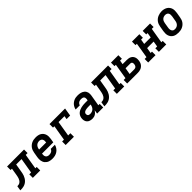

<svg xmlns="http://www.w3.org/2000/svg" viewBox="433 -2206 3878 3878"><g transform="rotate(-45 2372.0 -266.5)"><path d="M-56 0 -40 -101Q-18 -101 3.5 -106Q25 -111 42.5 -125Q60 -139 72 -158.5Q84 -178 91 -198.5Q98 -219 102 -240.5Q106 -262 110 -283L134 -429H95V-530H580V-429H528L473 -101H512V0H301V-101H353L408 -429H254L227 -267Q223 -241 217.5 -214.5Q212 -188 202.5 -162Q193 -136 178.5 -112Q164 -88 144.5 -67.5Q125 -47 100.5 -32.5Q76 -18 49.5 -10.5Q23 -3 -3.5 -1.5Q-30 0 -56 0Z M860 8Q836 8 812.5 5Q789 2 767.5 -5.5Q746 -13 727.5 -26Q709 -39 694.5 -56Q680 -73 671.5 -94Q663 -115 659 -138Q655 -161 656.5 -185Q658 -209 661 -233L680 -343Q684 -370 694 -397Q704 -424 721 -447.5Q738 -471 761.5 -489.5Q785 -508 811.5 -519Q838 -530 865.5 -534Q893 -538 920 -538Q952 -538 982.5 -532Q1013 -526 1038.5 -511Q1064 -496 1082.5 -472.5Q1101 -449 1110 -420.5Q1119 -392 1119 -360.5Q1119 -329 1114 -297L1100 -215H778Q775 -192 776 -169.5Q777 -147 787.5 -129Q798 -111 818 -102Q838 -93 860 -93Q877 -93 893.5 -95.5Q910 -98 925.5 -106Q941 -114 953 -127.5Q965 -141 970 -158H1089Q1080 -121 1058 -88Q1036 -55 1003.5 -32.5Q971 -10 934 -1Q897 8 860 8ZM795 -315H997Q1001 -338 999.5 -360Q998 -382 988.5 -400Q979 -418 959.5 -427.5Q940 -437 918 -437Q896 -437 874 -429.5Q852 -422 835.5 -406Q819 -390 809.5 -369Q800 -348 797 -327Z M1239 0V-101H1291L1346 -429H1307V-530H1752L1724 -357H1622L1634 -429H1465L1411 -101H1475V0Z M2001 8Q1966 8 1933 -2Q1900 -12 1878.5 -36.5Q1857 -61 1850.5 -95Q1844 -129 1850 -164Q1854 -191 1867.5 -217.5Q1881 -244 1903.5 -263Q1926 -282 1953 -294Q1980 -306 2008 -312.5Q2036 -319 2063.5 -321.5Q2091 -324 2119 -324H2190L2196 -356Q2198 -373 2194.5 -390Q2191 -407 2179 -418Q2167 -429 2150.5 -433Q2134 -437 2116 -437Q2100 -437 2082.5 -434Q2065 -431 2049.5 -421.5Q2034 -412 2023 -397Q2012 -382 2008 -365H1889Q1894 -390 1905 -414Q1916 -438 1932.5 -458.5Q1949 -479 1971 -495Q1993 -511 2017 -521Q2041 -531 2066.5 -534.5Q2092 -538 2116 -538Q2138 -538 2159 -536Q2180 -534 2200 -528.5Q2220 -523 2238 -514Q2256 -505 2271 -491.5Q2286 -478 2296.5 -460.5Q2307 -443 2312 -423Q2317 -403 2316.5 -382Q2316 -361 2313 -339L2273 -101H2312V0H2137L2150 -82Q2138 -63 2122 -45.5Q2106 -28 2086.5 -15.5Q2067 -3 2044.5 2.5Q2022 8 2001 8ZM2035 -93Q2059 -93 2083.5 -100.5Q2108 -108 2127 -125Q2146 -142 2157 -165.5Q2168 -189 2172 -213L2174 -223H2119Q2108 -223 2097.5 -222.5Q2087 -222 2076.5 -221Q2066 -220 2055.5 -218.5Q2045 -217 2034 -214.5Q2023 -212 2013 -208Q2003 -204 1993.5 -197.5Q1984 -191 1978 -181.5Q1972 -172 1970 -161Q1968 -147 1971.5 -133Q1975 -119 1984 -109.5Q1993 -100 2007 -96.5Q2021 -93 2035 -93Z M2344 0 2360 -101Q2382 -101 2403.5 -106Q2425 -111 2442.5 -125Q2460 -139 2472 -158.5Q2484 -178 2491 -198.5Q2498 -219 2502 -240.5Q2506 -262 2510 -283L2534 -429H2495V-530H2980V-429H2928L2873 -101H2912V0H2701V-101H2753L2808 -429H2654L2627 -267Q2623 -241 2617.5 -214.5Q2612 -188 2602.5 -162Q2593 -136 2578.5 -112Q2564 -88 2544.5 -67.5Q2525 -47 2500.5 -32.5Q2476 -18 2449.5 -10.5Q2423 -3 2396.5 -1.5Q2370 0 2344 0Z M2996 0V-101H3048L3102 -429H3063V-530H3274V-429H3222L3207 -342H3327Q3353 -342 3378 -337.5Q3403 -333 3424 -321.5Q3445 -310 3460.5 -292Q3476 -274 3484 -251Q3492 -228 3493 -202.5Q3494 -177 3490 -151Q3486 -130 3478.5 -109Q3471 -88 3457 -69.5Q3443 -51 3424.5 -37Q3406 -23 3385 -14.5Q3364 -6 3342 -3Q3320 0 3299 0ZM3167 -101H3299Q3312 -101 3325 -105Q3338 -109 3348.5 -118.5Q3359 -128 3364.5 -141Q3370 -154 3372 -167Q3374 -180 3374 -193Q3374 -206 3368.5 -217.5Q3363 -229 3352 -235Q3341 -241 3327 -241H3191Z M3596 0V-101H3648L3702 -429H3663V-530H3874V-429H3822L3804 -322H3990L4008 -429H3969V-530H4180V-429H4128L4073 -101H4112V0H3901V-101H3953L3973 -221H3787L3767 -101H3806V0Z M4455 8Q4424 8 4393 2Q4362 -4 4336.5 -19Q4311 -34 4292.5 -57.5Q4274 -81 4265 -109.5Q4256 -138 4256 -169.5Q4256 -201 4261 -233L4280 -343Q4284 -370 4294 -397Q4304 -424 4321 -447.5Q4338 -471 4361.5 -489.5Q4385 -508 4411.5 -519Q4438 -530 4465.5 -535.5Q4493 -541 4521 -541Q4553 -541 4583 -533.5Q4613 -526 4638.5 -511Q4664 -496 4682.5 -472.5Q4701 -449 4710 -420.5Q4719 -392 4719 -360.5Q4719 -329 4714 -297L4695 -187Q4691 -160 4681.5 -133Q4672 -106 4655 -82.5Q4638 -59 4614.5 -40.5Q4591 -22 4564.5 -11Q4538 0 4510 4Q4482 8 4455 8ZM4457 -93Q4479 -93 4501 -100.5Q4523 -108 4539.5 -124Q4556 -140 4565.5 -161Q4575 -182 4578 -203L4597 -313Q4600 -336 4599.5 -358.5Q4599 -381 4589 -400Q4579 -419 4559 -428Q4539 -437 4516 -437Q4494 -437 4472.5 -429.5Q4451 -422 4434.5 -406Q4418 -390 4409 -369Q4400 -348 4397 -327L4379 -217Q4376 -202 4375.5 -187Q4375 -172 4377.5 -157.5Q4380 -143 4386.5 -130.5Q4393 -118 4403.5 -109Q4414 -100 4428 -96.5Q4442 -93 4457 -93Z"/></g></svg>

Font: Iosevka Curly Slab ExObl
Style: Bold
Weight: 700
Width: 7
Italic angle: -9°
Monospace: yes
Designer: Belleve Invis
Foundry: Belleve Invis
Version: Version 11.0.0; ttfautohint (v1.8.3)